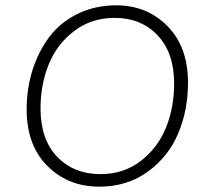

<svg xmlns="http://www.w3.org/2000/svg" viewBox="-20 -690 768 720"><path d="M352 10Q236 10 158 -67.5Q80 -145 80 -280Q80 -358 102 -427.5Q124 -497 165 -551.5Q206 -606 271 -638Q336 -670 416 -670Q531 -670 608 -592Q685 -514 685 -380Q685 -276 648 -189Q611 -102 534 -46Q457 10 352 10ZM357 -37Q444 -37 508 -86.5Q572 -136 602.5 -211.5Q633 -287 633 -377Q633 -492 571 -557.5Q509 -623 410 -623Q323 -623 258 -573.5Q193 -524 162.5 -448Q132 -372 132 -283Q132 -167 194.5 -102Q257 -37 357 -37Z"/></svg>

Font: Elaine Sans Light
Style: Italic
Weight: 300
Italic angle: -13°
Designer: Wei Huang
Foundry: Wei Huang
Version: Version 2.001;December 24, 2019;FontCreator 12.0.0.2547 64-b